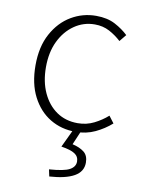

<svg xmlns="http://www.w3.org/2000/svg" viewBox="-88 -603 671 906"><g transform="rotate(10 248.0 -150.5)"><path d="M297 13Q229 13 175 -19.5Q121 -52 89 -114Q57 -176 57 -264Q57 -353 91 -415.5Q125 -478 180 -510.5Q235 -543 299 -543Q353 -543 390.5 -523Q428 -503 454 -478L427 -445Q401 -469 370 -485.5Q339 -502 300 -502Q246 -502 202 -471.5Q158 -441 132.5 -388Q107 -335 107 -264Q107 -194 131.5 -141Q156 -88 199 -58.5Q242 -29 300 -29Q342 -29 378 -47Q414 -65 442 -90L467 -57Q433 -27 390.5 -7Q348 13 297 13ZM212 242 205 209Q277 204 303 189.5Q329 175 329 150Q329 126 309 113Q289 100 244 93L289 -2H326L294 73Q329 81 350 97.5Q371 114 371 148Q371 191 330.5 214Q290 237 212 242Z"/></g></svg>

Font: Noto Sans KR Thin ExtraLight
Style: Regular
Weight: 250
Version: Version 2.004-H2;hotconv 1.0.118;makeotfexe 2.5.65603